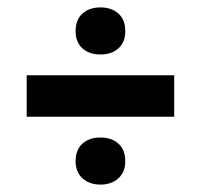

<svg xmlns="http://www.w3.org/2000/svg" viewBox="-20 -575 542 518"><path d="M52 -260V-372H450V-260ZM251 -428Q221 -428 202.5 -444.5Q184 -461 184 -491Q184 -522 202.5 -538.5Q221 -555 251 -555Q281 -555 299.5 -538.5Q318 -522 318 -491Q318 -461 299.5 -444.5Q281 -428 251 -428ZM251 -77Q221 -77 202.5 -94Q184 -111 184 -140Q184 -171 202.5 -187.5Q221 -204 251 -204Q281 -204 299.5 -187.5Q318 -171 318 -140Q318 -111 299.5 -94Q281 -77 251 -77Z"/></svg>

Font: Bricolage Grotesque 60pt SemiBold
Style: Regular
Weight: 600
Version: Version 1.001;gftools[0.9.33.dev8+g029e19f]